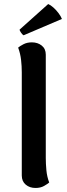

<svg xmlns="http://www.w3.org/2000/svg" viewBox="-20 -918 334 952"><path d="M156 14Q127 14 107.5 -2.5Q88 -19 88 -48V-560Q88 -590 84.5 -621Q81 -652 70 -682Q78 -689 96 -698.5Q114 -708 138 -708Q167 -708 187 -692Q207 -676 207 -647V-135Q207 -106 210 -74Q213 -42 224 -13Q216 -6 198.5 4Q181 14 156 14ZM287 -824 97 -743Q91 -746 84 -756.5Q77 -767 77 -771L219 -898Q231 -893 245 -880.5Q259 -868 270.5 -852.5Q282 -837 287 -824Z"/></svg>

Font: Arima SemiBold
Style: Regular
Weight: 600
Designer: Joana Correia and Natanael Gama
Foundry: NDISCOVER
Version: Version 1.101;gftools[0.9.23]